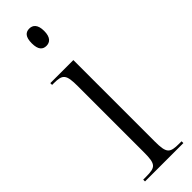

<svg xmlns="http://www.w3.org/2000/svg" viewBox="-257 -750 754 754"><g transform="rotate(-45 120.5 -373.0)"><path d="M122 -650C141 -650 157 -662 157 -698C157 -734 141 -746 122 -746C102 -746 88 -734 88 -698C88 -662 102 -650 122 -650ZM19 0H232V-10H220C167 -10 157 -18 157 -85V-536H29V-526H38C88 -526 97 -516 97 -450V-85C97 -18 88 -10 34 -10H19Z"/></g></svg>

Font: Noto Serif Display ExtraCondensed Light
Style: Regular
Weight: 300
Width: 2
Designer: Monotype Design Team
Foundry: Monotype Imaging Inc.
Version: Version 2.009